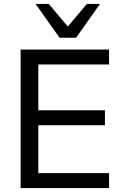

<svg xmlns="http://www.w3.org/2000/svg" viewBox="-20 -957 626 977"><path d="M85 0V-705H535V-629H175V-396H514V-320H175V-76H535V0ZM283 -765 161 -937H228L325 -822L422 -937H489L367 -765Z"/></svg>

Font: Nunito Sans 12pt Medium
Style: Regular
Weight: 500
Designer: Vernon Adams
Foundry: Vernon Adams
Version: Version 3.101;gftools[0.9.27]